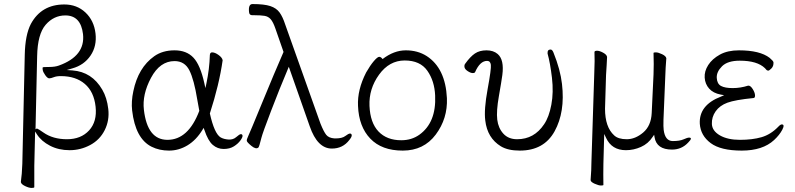

<svg xmlns="http://www.w3.org/2000/svg" viewBox="-20 -729 3917 946"><path d="M149 193Q149 197 136 197Q123 197 104 188Q85 179 83 169V165Q88 132 90 78L102 -459Q104 -557 132 -611Q184 -707 297 -707Q359 -707 401 -667.5Q443 -628 450.5 -565Q458 -502 426 -455Q394 -408 336 -392L309 -384L337 -382Q433 -375 484 -287Q507 -248 513.5 -192Q520 -136 496 -88Q472 -40 424.5 -14.5Q377 11 323 11Q269 11 226.5 -11Q184 -33 162 -67L153 -81L149 88ZM162 -96Q170 -93 194 -76Q241 -43 310 -43Q379 -43 419 -86.5Q459 -130 451 -203.5Q443 -277 398 -315.5Q353 -354 280 -354Q258 -354 244.5 -348.5Q231 -343 222.5 -343Q214 -343 203 -358.5Q192 -374 190.5 -384.5Q189 -395 190.5 -397Q192 -399 221.5 -399Q251 -399 270 -406Q401 -453 389 -561Q378 -653 302 -653Q245 -653 205 -607Q165 -561 163 -452L155 -92Z M1077 -432Q1060 -312 1014 -170Q1036 -71 1067 -52Q1083 -43 1106 -41.5Q1129 -40 1144.5 -54Q1160 -68 1167 -68Q1174 -68 1175 -60.5Q1176 -53 1164.5 -37Q1153 -21 1132.5 -8Q1112 5 1082 5Q1052 5 1028.5 -15Q1005 -35 987 -89L983 -99L978 -90Q947 -39 904 -13Q861 13 813 13Q765 13 727 -6Q647 -46 631 -185Q626 -229 637 -280Q661 -396 740 -452Q781 -481 840 -481Q899 -481 933 -445Q967 -409 987 -318L992 -295L997 -318Q1012 -389 1014 -458Q1015 -471 1025 -471Q1039 -471 1057 -458Q1075 -445 1077 -432ZM805 -40Q908 -40 962 -183Q957 -210 952 -238Q936 -337 913 -382.5Q890 -428 840 -428Q768 -428 724 -345.5Q680 -263 689 -188Q706 -40 805 -40Z M1223 -654Q1208 -654 1207 -670Q1203 -709 1224 -709Q1282 -709 1312 -699Q1342 -689 1357.5 -667.5Q1373 -646 1385 -609L1559 -120Q1575 -80 1587.5 -64.5Q1600 -49 1628 -47H1634Q1666 -47 1681.5 -59Q1697 -71 1704.5 -71Q1712 -71 1713 -63Q1714 -55 1701 -39Q1669 3 1615 3Q1544 3 1506 -107L1403 -400L1398 -388Q1357 -291 1315.5 -182.5Q1274 -74 1268 -50Q1257 -5 1253 -2Q1241 8 1219 -10Q1197 -28 1196 -35Q1195 -42 1203 -58.5Q1211 -75 1271.5 -222.5Q1332 -370 1377 -473L1337 -588Q1326 -620 1314 -634Q1302 -648 1283 -651Q1264 -654 1234 -654ZM1206 -674V-675Z M1865 -438Q1921 -481 1979.5 -481Q2038 -481 2082 -453Q2175 -393 2182 -245Q2186 -145 2127 -66Q2068 13 1964.5 13Q1861 13 1804.5 -46Q1748 -105 1744 -207Q1740 -286 1784 -372Q1804 -407 1822 -428Q1840 -449 1848.5 -449Q1857 -449 1865 -438ZM1957 -38Q2008 -38 2046 -65Q2130 -125 2124 -258Q2121 -330 2085.5 -380.5Q2050 -431 1974 -431Q1898 -431 1847.5 -361Q1797 -291 1800.5 -207.5Q1804 -124 1845 -81Q1886 -38 1957 -38Z M2678 -468Q2677 -485 2693 -485Q2701 -485 2707 -470Q2741 -386 2749 -315Q2765 -177 2712.5 -82Q2660 13 2541 13Q2483 13 2448 -8Q2381 -49 2371 -135Q2364 -189 2382.5 -289.5Q2401 -390 2398.5 -409.5Q2396 -429 2380 -429Q2345 -429 2321 -374Q2319 -369 2309 -369Q2299 -369 2284.5 -378.5Q2270 -388 2268.5 -398.5Q2267 -409 2272 -415Q2297 -450 2320 -465.5Q2343 -481 2377 -481Q2411 -481 2432 -463Q2465 -435 2455 -359Q2451 -329 2438 -255Q2425 -181 2430 -139.5Q2435 -98 2460 -70.5Q2485 -43 2528 -43Q2612 -43 2661 -117Q2685 -152 2696.5 -213Q2708 -274 2699.5 -346Q2691 -418 2678 -465Z M3064 11Q2994 11 2966 -50L2957 -69L2953 78Q2952 129 2953 183Q2951 185 2940.5 185Q2930 185 2910.5 176.5Q2891 168 2890 159V157Q2894 108 2894 70L2908 -367Q2911 -435 2909 -473Q2910 -479 2922 -479Q2934 -479 2951.5 -469.5Q2969 -460 2971 -449V-446Q2971 -433 2969 -407Q2967 -381 2966 -359L2961 -193Q2961 -103 3006 -62Q3026 -43 3068 -43Q3110 -43 3149 -76Q3188 -109 3191 -172L3200 -363Q3202 -412 3200 -468Q3200 -471 3211.5 -471Q3223 -471 3242 -462Q3261 -453 3263 -442Q3259 -392 3258 -355L3249 -139Q3248 -104 3250 -89Q3257 -34 3295 -34Q3329 -34 3348 -42.5Q3367 -51 3375 -51Q3395 -51 3371 -27Q3339 8 3291 8Q3215 8 3205 -53L3203 -65L3196 -55Q3174 -21 3138 -5Q3102 11 3064 11Z M3666 -307H3668Q3678 -307 3688.5 -290.5Q3699 -274 3700 -260.5Q3701 -247 3693 -246Q3602 -237 3564 -223Q3526 -209 3506 -180.5Q3486 -152 3487.5 -118Q3489 -84 3527 -62Q3565 -40 3626 -40Q3687 -40 3732 -53Q3777 -66 3814 -104Q3825 -116 3832 -116Q3848 -116 3834.5 -90Q3821 -64 3794 -39Q3738 13 3634.5 13Q3531 13 3481.5 -24Q3432 -61 3428 -119Q3423 -211 3532 -253L3548 -260L3531 -263Q3494 -270 3474 -292.5Q3454 -315 3452 -346.5Q3450 -378 3469.5 -408.5Q3489 -439 3527 -460Q3565 -481 3621 -481Q3724 -481 3772 -444Q3790 -429 3791 -422Q3792 -403 3781 -392Q3770 -381 3765.5 -381Q3761 -381 3757 -384L3749 -393Q3711 -430 3625 -430Q3565 -430 3537.5 -402.5Q3510 -375 3511.5 -345.5Q3513 -316 3532.5 -305.5Q3552 -295 3590 -295Q3628 -295 3666 -307Z"/></svg>

Font: ToneOZ-Pinyin-WenKai-Light
Style: Light
Weight: 300
Designer: Fontworks Inc.
Foundry: ToneOZ
Version: Version 0.240331